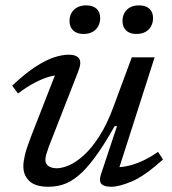

<svg xmlns="http://www.w3.org/2000/svg" viewBox="-20 -702 656 732"><path d="M364.5 -36 426 -221H417Q374.5 -145.5 340 -99.5Q305.5 -53.5 276 -30Q246.5 -6.5 219.5 1.8Q192.5 10 164.5 10Q115 10 92 -11.8Q69 -33.5 69 -68Q69 -86 75.2 -112Q81.5 -138 99.5 -184.5L200.5 -443L215 -415.5Q194 -417 167.8 -409.5Q141.5 -402 111.5 -386.2Q81.5 -370.5 48.5 -345.5L26.5 -375.5Q78 -424 117.8 -449.2Q157.5 -474.5 188 -484Q218.5 -493.5 242 -493.5Q271 -493.5 281.5 -478.8Q292 -464 278 -429L166 -142.5Q160.5 -127.5 156.8 -114.8Q153 -102 153 -92.5Q153 -77 165 -68.8Q177 -60.5 197 -60.5Q217 -60.5 244 -72.2Q271 -84 300.8 -111.2Q330.5 -138.5 359.5 -183.8Q388.5 -229 413 -296L482.5 -483.5H569.5L427 -38.5L412.5 -65Q433.5 -63 460.5 -68Q487.5 -73 518.5 -86.5Q549.5 -100 582.5 -123L601.5 -94Q531.5 -31 483 -10.5Q434.5 10 404.5 10Q376 10 366.5 -1Q357 -12 364.5 -36ZM298 -572.5Q273.5 -572.5 259.2 -585.8Q245 -599 245 -622Q245 -638.5 252.2 -652Q259.5 -665.5 273.8 -673.5Q288 -681.5 309 -681.5Q334 -681.5 348 -668.8Q362 -656 362 -633Q362 -616.5 354.8 -602.8Q347.5 -589 333.5 -580.8Q319.5 -572.5 298 -572.5ZM499.5 -572.5Q475 -572.5 461 -585.8Q447 -599 447 -622Q447 -638.5 454 -652Q461 -665.5 475.2 -673.5Q489.5 -681.5 510.5 -681.5Q535.5 -681.5 549.5 -668.8Q563.5 -656 563.5 -633Q563.5 -616.5 556.5 -602.8Q549.5 -589 535.2 -580.8Q521 -572.5 499.5 -572.5Z"/></svg>

Font: Newsreader 10pt
Style: Italic
Weight: 400
Italic angle: -17°
Version: Version 1.003